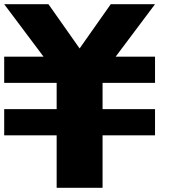

<svg xmlns="http://www.w3.org/2000/svg" viewBox="-20 -895 884 915"><path d="M210.9 -875 359.4 -664.1 507.8 -875H718.8L531.2 -625H718.8V-500H468.8V-375H718.8V-250H468.8V0H250V-250H0V-375H250V-500H0V-625H187.5L0 -875Z"/></svg>

Font: CraftyPE
Style: Regular
Weight: 400
Designer: Erek Butcher
Foundry: Haunted Coop
Version: Version 0.018;April 4, 2024;FontCreator 15.0.0.2962 64-bit